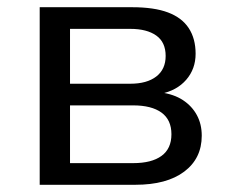

<svg xmlns="http://www.w3.org/2000/svg" viewBox="-20 -512 636 532"><path d="M90 0V-492H346Q407 -492 445.5 -477.5Q484 -463 503 -434Q522 -405 522 -363Q522 -321 496 -291Q470 -261 425 -252V-256Q462 -251 487 -234.5Q512 -218 525.5 -193Q539 -168 539 -136Q539 -73 490.5 -36.5Q442 0 355 0ZM174 -60H349Q400 -60 427.5 -80Q455 -100 455 -140Q455 -180 427.5 -200Q400 -220 349 -220H174ZM174 -280H341Q387 -280 413 -300Q439 -320 439 -357Q439 -395 413 -413.5Q387 -432 341 -432H174Z"/></svg>

Font: Nunito Sans 9pt
Style: Regular
Weight: 400
Version: Version 3.101;gftools[0.9.27]